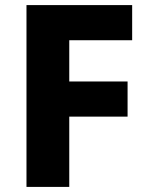

<svg xmlns="http://www.w3.org/2000/svg" viewBox="-20 -800 584 754"><path d="M252 -66V-342H481V-480H252V-642H499V-780H84V-66Z"/></svg>

Font: Noto Sans Malayalam UI ExtraBold
Style: Regular
Weight: 800
Designer: Jelle Bosma - Monotype Design Team
Foundry: Monotype Imaging Inc.
Version: Version 2.104